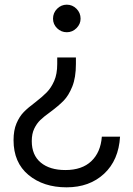

<svg xmlns="http://www.w3.org/2000/svg" viewBox="-20 -583 569 822"><path d="M325 -503Q325 -480 307.5 -462.5Q290 -445 266 -445Q242 -445 224.5 -462Q207 -479 207 -503Q207 -528 224.5 -545.5Q242 -563 266 -563Q290 -563 307.5 -545.5Q325 -528 325 -503ZM305 -309Q305 -251 289.5 -212.5Q274 -174 252.5 -152Q231 -130 196 -104Q168 -84 152.5 -69Q137 -54 126.5 -32Q116 -10 116 21Q116 81 154.5 113Q193 145 260 145Q331 145 371 107Q411 69 416 2H494Q488 103 425.5 161Q363 219 265 219Q166 219 102 166Q38 113 38 17Q38 -25 50.5 -54.5Q63 -84 81.5 -103Q100 -122 131 -145Q162 -169 180.5 -188Q199 -207 212 -236.5Q225 -266 225 -309V-337H305Z"/></svg>

Font: Open Sauce Sans
Style: Regular
Weight: 400
Designer: Alfredo Marco Pradil
Foundry: Creative Sauce Fz LLC
Version: Version 1.477